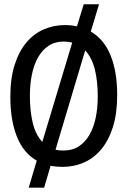

<svg xmlns="http://www.w3.org/2000/svg" viewBox="-20 -763 590 888"><path d="M438 -743.2H367.2L335.9 -641.1C318.7 -645 300 -647 279.8 -647C245.6 -647 213.2 -640.4 182.6 -627.2C152 -614 125.2 -593.8 102.3 -566.7C79.3 -539.5 61.2 -505 47.9 -463.4C34.5 -421.7 27.8 -372.6 27.8 -315.9C27.8 -243.3 37.9 -181.7 58.1 -131.1C78.3 -80.5 108.9 -43.5 149.9 -20L112.8 105H184.1L213.9 3.9C223 5.5 232.1 6.8 241.2 7.6C250.3 8.4 259.9 8.8 270 8.8C304.2 8.8 336.6 2.2 367.2 -11C397.8 -24.2 424.6 -44.4 447.5 -71.5C470.5 -98.7 488.6 -133.1 502 -174.8C515.3 -216.5 522 -266 522 -323.2C522 -394.9 512 -455.6 491.9 -505.6C471.9 -555.6 441.2 -592.8 399.9 -617.2ZM118.2 -320.8C118.2 -355 121.3 -387.3 127.4 -417.7C133.6 -448.2 143.1 -474.7 155.8 -497.3C168.5 -519.9 184.7 -537.8 204.3 -551C224 -564.2 247.6 -570.8 274.9 -570.8C282.1 -570.8 288.8 -570.4 295.2 -569.6C301.5 -568.8 307.8 -567.5 314 -565.9L175.8 -106.9C155.3 -128.4 140.5 -157.6 131.6 -194.3C122.6 -231.1 118.2 -273.3 118.2 -320.8ZM432.1 -316.9C432.1 -282.4 429 -250 422.9 -219.7C416.7 -189.5 407.1 -163 394.3 -140.4C381.4 -117.8 365.2 -99.9 345.5 -86.7C325.8 -73.5 302.2 -66.9 274.9 -66.9C268.1 -66.9 261.4 -67.1 254.9 -67.6C248.4 -68.1 242.4 -69.2 236.8 -70.8L374 -529.8C394.5 -507.6 409.3 -478.5 418.5 -442.4C427.6 -406.2 432.1 -364.4 432.1 -316.9Z"/></svg>

Font: CodeNewRoman Nerd Font Mono
Style: Regular
Weight: 400
Monospace: yes
Designer: Sam Radian
Foundry: Code New Roman
Version: Version 2.00 November 29, 2014;Nerd Fonts 3.2.1